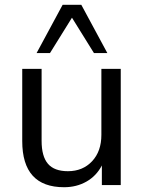

<svg xmlns="http://www.w3.org/2000/svg" viewBox="-20 -774 601 803"><path d="M248 9Q73 9 73 -184V-486H154V-185Q154 -120 180.5 -89Q207 -58 264 -58Q326 -58 365 -99.5Q404 -141 404 -210V-486H485V0H406V-82Q383 -38 341.5 -14.5Q300 9 248 9ZM133 -552 242 -754H320L429 -552H373L281 -700L189 -552Z"/></svg>

Font: Nunito Sans
Style: Regular
Weight: 400
Designer: Vernon Adams
Foundry: Vernon Adams
Version: Version 3.101; ttfautohint (v1.8.4.7-5d5b);gftools[0.9.27]